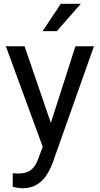

<svg xmlns="http://www.w3.org/2000/svg" viewBox="-20 -770 521 1003"><path d="M108.4 -528.3H10.7L203.1 -3.4L182.1 53.2C162.6 111.8 132.3 136.7 72.8 136.7C67.4 136.7 52.2 134.8 46.4 134.8V205.6C58.6 209.5 81.5 213.4 98.1 213.4C197.8 213.4 234.4 132.8 254.4 82.5L470.7 -528.3H374L245.6 -127.9ZM202.6 -607.4H276.9L401.9 -750H297.4Z"/></svg>

Font: Bert Sans
Style: Regular
Weight: 400
Designer: Christian Robertson (Google), Cristiano Sobral
Foundry: Google, Cristiano Sobral
Version: Version 3.101